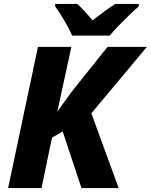

<svg xmlns="http://www.w3.org/2000/svg" viewBox="-20 -951 763 971"><path d="M21 0 172 -714H341L270 -387L344 -489L524 -714H723L442 -378L580 0H392L297 -286L243 -255L190 0ZM345 -771Q330 -805 305 -847.5Q280 -890 259 -919V-931H371Q388 -916 410.5 -891.5Q433 -867 448 -848Q477 -871 505 -891.5Q533 -912 563 -931H682V-919Q660 -900 632.5 -873.5Q605 -847 579 -820Q553 -793 535 -771Z"/></svg>

Font: Noto Sans ExtraBold
Style: Italic
Weight: 800
Italic angle: -12°
Designer: Monotype Design Team
Foundry: Monotype Imaging Inc.
Version: Version 2.013; ttfautohint (v1.8.4.7-5d5b)